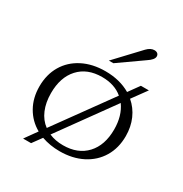

<svg xmlns="http://www.w3.org/2000/svg" viewBox="-180 -873 1011 1061"><g transform="rotate(30 325.5 -343.0)"><path d="M601 -245Q601 -169 566.5 -111.5Q532 -54 469.5 -22Q407 10 325 10Q264 10 210 -9L167 50H116L171 -27Q114 -59 82 -115.5Q50 -172 50 -245Q50 -321 84 -378.5Q118 -436 180.5 -468Q243 -500 325 -500Q417 -500 485 -460L534 -528H585L518 -436Q558 -402 579.5 -353Q601 -304 601 -245ZM200 -66 456 -420Q405 -463 325 -463Q231 -463 177.5 -404.5Q124 -346 124 -245Q124 -185 143.5 -139Q163 -93 200 -66ZM527 -245Q527 -332 485 -390L236 -45Q276 -28 325 -28Q419 -28 473 -86Q527 -144 527 -245ZM454 -712Q477 -736 501 -736Q514 -736 521.5 -729.5Q529 -723 529 -712Q529 -691 492 -667L340 -560H311Z"/></g></svg>

Font: Fahkwang Light
Style: Regular
Weight: 300
Version: Version 1.000; ttfautohint (v1.6)